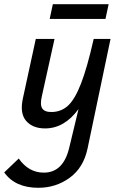

<svg xmlns="http://www.w3.org/2000/svg" viewBox="-58 -603 570 912"><path d="M458 -583 443 -513H178L193 -583ZM467 -418 358 102Q339 193 273.5 241Q208 289 124 289Q14 289 -38 216L31 150Q78 217 150 217Q243 217 271 98L315 -85Q248 7 156 7Q97 7 66 -29Q35 -65 51 -137L112 -418H201L141 -147Q131 -105 143 -87.5Q155 -70 189 -71Q234 -72 266 -102Q298 -132 327 -206.5Q356 -281 387 -418Z"/></svg>

Font: EauTestInfant Semibold
Style: Italic
Weight: 600
Italic angle: -12°
Designer: Christian Thalmann (Catharsis Fonts)
Version: Version 0.001;PS 000.001;hotconv 1.0.88;makeotf.lib2.5.64775